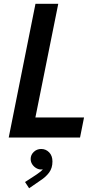

<svg xmlns="http://www.w3.org/2000/svg" viewBox="-20 -740 521 1033"><path d="M170.9 -719.7H293.5L170.4 -107.9H432.1L410.6 0H26.9ZM114.7 239.3 170.4 203.1 179.7 196.8Q201.7 182.1 210.4 170.9Q204.6 171.9 200.7 171.9Q187.5 171.9 174.6 164.3Q161.6 156.7 153.3 143.8Q145 130.9 145 115.2Q145 93.3 161.6 77.4Q178.2 61.5 201.7 61.5Q226.6 61.5 244.4 79.6Q262.2 97.7 262.2 128.9Q262.2 164.1 244.4 188.2Q226.6 212.4 196.8 231.4L136.7 272.9Z"/></svg>

Font: Reddit Sans Chocolate SemiBold
Style: Italic
Weight: 600
Italic angle: -11.25°
Designer: Stephen Hutchings
Version: Version 1.013